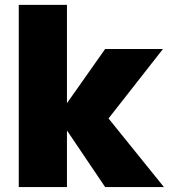

<svg xmlns="http://www.w3.org/2000/svg" viewBox="-20 -760 687 780"><path d="M56.2 0V-740.2H252V-340.8L407.2 -561H642.1L420.9 -278.8L646 0H407.2L252 -230V0Z"/></svg>

Font: Poppins ExtraBold
Style: Regular
Weight: 800
Designer: Ninad Kale (Devanagari), Jonny Pinhorn (Latin)
Foundry: Indian Type Foundry
Version: Version 3.200;PS 1.000;hotconv 16.6.54;makeotf.lib2.5.65590